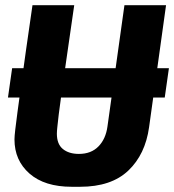

<svg xmlns="http://www.w3.org/2000/svg" viewBox="-20 -706 668 736"><path d="M26.5 -444.5H627.5L611.5 -332H10.5ZM255 10Q151 10 93.2 -40.5Q35.5 -91 35.5 -171.5Q35.5 -183 38.5 -209.2Q41.5 -235.5 47.2 -277.8Q53 -320 61 -379Q69 -438 79.8 -514.5Q90.5 -591 104.5 -686H264.5Q247.5 -568.5 235.8 -487Q224 -405.5 216.5 -352.2Q209 -299 205.2 -267.5Q201.5 -236 199.8 -219.2Q198 -202.5 198 -193.5Q198 -153.5 221 -134.8Q244 -116 282.5 -116Q329.5 -116 357.5 -144.8Q385.5 -173.5 392 -221.5L457 -686H616.5L551.5 -218.5Q537 -114 471.8 -52Q406.5 10 287 10Z"/></svg>

Font: Chivo Mono Medium
Style: Italic
Weight: 500
Italic angle: -8.05°
Monospace: yes
Designer: Hector Gatti
Foundry: Omnibus-Type
Version: Version 1.008